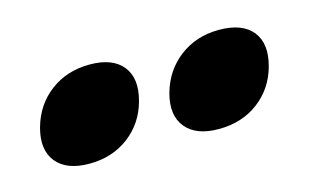

<svg xmlns="http://www.w3.org/2000/svg" viewBox="-37 -762 515 315"><g transform="rotate(-15 220.0 -604.5)"><path d="M85 -525.7Q46.6 -525.7 29.4 -546.8Q12.2 -568 21.7 -603.7Q31.7 -640.3 60 -661.6Q88.4 -682.9 126.9 -682.9Q165.8 -682.9 182.8 -661.6Q199.8 -640.3 189.8 -603.7Q180.3 -568.4 152.1 -547Q123.9 -525.7 85 -525.7ZM304.7 -525.7Q266.3 -525.7 249.1 -546.8Q231.8 -568 241.4 -603.7Q251.4 -639.9 279.7 -661.4Q308.1 -682.9 346.5 -682.9Q386.2 -682.9 403.2 -661.6Q420.2 -640.3 410.2 -603.7Q400.7 -568.4 372.5 -547Q344.4 -525.7 304.7 -525.7Z"/></g></svg>

Font: Fraunces
Style: Italic
Weight: 900
Italic angle: -16°
Version: Version 1.000;[0bf87f6ff]